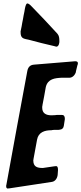

<svg xmlns="http://www.w3.org/2000/svg" viewBox="-20 -1104 474 1119"><path d="M326 -866C326 -883 324 -896 315 -907L265 -961C255 -971 246 -981 237 -991C220 -1008 205 -1025 190 -1040L164 -1067C154 -1078 145 -1084 139 -1084C134 -1084 129 -1074 125 -1053L122 -1035C119 -1021 116 -1007 114 -993C111 -978 108 -964 106 -950C104 -941 102 -931 100 -921C100 -902 101 -884 123 -878H122C125 -878 127 -877 130 -876L145 -873C148 -872 151 -872 153 -871C199 -858 246 -847 293 -836L301 -834H300C304 -833 307 -832 309 -832C316 -832 324 -839 326 -858ZM283 -44C301 -47 313 -63 316 -84L318 -113C318 -126 316 -136 306 -136L301 -135H298L230 -125C196 -125 174 -132 174 -170L175 -174V-176L196 -290C204 -334 241 -345 280 -345C284 -346 289 -347 295 -347H320C322 -347 324 -347 327 -348C342 -349 350 -357 352 -371L358 -410C358 -425 354 -434 341 -434H311C308 -434 306 -434 303 -433L280 -432C248 -432 226 -444 226 -476C226 -482 226 -487 228 -491L227 -489C234 -525 241 -561 247 -597C259 -645 300 -649 340 -651H386C403 -652 417 -666 423 -686H422C425 -699 428 -711 431 -723L432 -726V-725C433 -729 434 -732 434 -736C434 -745 426 -747 418 -747L175 -727H176C155 -725 143 -712 139 -689C98 -469 57 -247 17 -26C16 -25 16 -22 16 -18C16 -10 19 -6 25 -5L30 -6H33Z"/></svg>

Font: Bangerz
Style: Regular
Weight: 400
Designer: vernon adams
Foundry: Vernon Adams
Version: Version 2.10;December 28, 2023;FontCreator 13.0.0.2683 64-bi